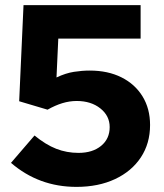

<svg xmlns="http://www.w3.org/2000/svg" viewBox="-20 -720 640 751"><path d="M279 11Q132 11 23 -83L115 -190Q159 -154 200 -138Q241 -122 287 -122Q342 -122 375.5 -149.5Q409 -177 409 -223Q409 -267 372.5 -296Q336 -325 280 -325Q252 -325 224 -316.5Q196 -308 166 -291L55 -324L72 -700H530V-569H208L201 -417Q237 -434 269 -439Q301 -444 331 -444Q402 -444 455 -417.5Q508 -391 537.5 -343Q567 -295 567 -231Q567 -159 531 -104.5Q495 -50 430 -19.5Q365 11 279 11Z"/></svg>

Font: Red Hat Mono
Style: Bold
Weight: 700
Monospace: yes
Designer: Pentagram, MCKL
Foundry: Pentagram, MCKL
Version: Version 1.023; ttfautohint (v1.8.3)